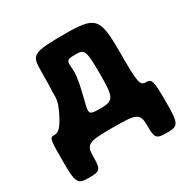

<svg xmlns="http://www.w3.org/2000/svg" viewBox="-157 -667 945 965"><g transform="rotate(-30 315.5 -184.5)"><path d="M39 -114C18 -114 16 -101 16 23C16 146 23 159 88 159C153 159 160 152 160 80C160 7 174 0 317 0C459 0 473 7 473 80C473 152 479 159 544 159C608 159 614 146 614 23C614 -101 611 -114 576 -114C541 -114 538 -133 538 -321C538 -509 520 -528 344 -528C167 -528 149 -520 148 -441L147 -353C147 -339 146 -325 145 -313C143 -281 155 -263 114 -184C78 -114 60 -114 39 -114ZM288 -382C289 -409 294 -412 343 -412C392 -412 397 -398 397 -263C397 -128 389 -114 312 -114C236 -114 246 -119 270 -219C300 -338 288 -356 288 -382Z"/></g></svg>

Font: Asimov Print
Style: A
Weight: 500
Designer: Google
Version: Version 2.000980: 2014